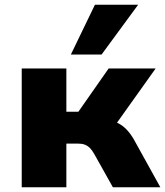

<svg xmlns="http://www.w3.org/2000/svg" viewBox="-20 -793 699 813"><path d="M72 0V-503H261V-320H312L440 -503H639L453 -242L433 -285Q459 -282 479 -272Q499 -262 515.5 -245Q532 -228 546 -204L659 0H458L379 -141Q370 -157 360.5 -166.5Q351 -176 339 -180.5Q327 -185 310 -185H261V0ZM280 -562 382 -773H565L410 -562Z"/></svg>

Font: Nunito Sans 8pt Black
Style: Regular
Weight: 900
Version: Version 3.101;gftools[0.9.27]